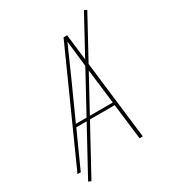

<svg xmlns="http://www.w3.org/2000/svg" viewBox="-210 -931 1019 1125"><g transform="rotate(-30 300.0 -368.0)"><path d="M23 0 353 -735H377L465 0H443L414 -241H154L45 0ZM162 -260H412L384 -490Q378 -543 372 -596Q366 -649 360 -702Q336 -649 313 -596Q290 -543 266 -490ZM73 77 55 69 536 -813 554 -805Z"/></g></svg>

Font: Iosevka Thin Extended
Style: Italic
Weight: 100
Width: 7
Italic angle: -9°
Monospace: yes
Designer: Belleve Invis
Foundry: Belleve Invis
Version: Version 32.5.0; ttfautohint (v1.8.4)